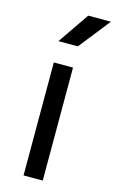

<svg xmlns="http://www.w3.org/2000/svg" viewBox="-124 -859 549 908"><g transform="rotate(15 150.5 -404.5)"><path d="M85 0ZM90 -553H184V0H90ZM190 -809H301L180 -656H85Z"/></g></svg>

Font: Biryani
Style: Regular
Weight: 400
Designer: Dan Reynolds and Mathieu Reguer
Foundry: Dan Reynolds and Mathieu Reguer
Version: Version 1.004; ttfautohint (v1.1) -l 5 -r 5 -G 72 -x 0 -D la